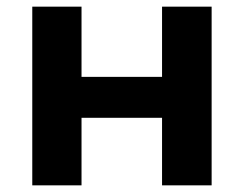

<svg xmlns="http://www.w3.org/2000/svg" viewBox="-20 -557 733 577"><path d="M225 0V-203H467V0H616V-537H467V-326H225V-537H77V0Z"/></svg>

Font: Montserrat-Alt1
Style: Bold
Weight: 700
Designer: Differentunic
Foundry: Differentunic
Version: Version 7.222